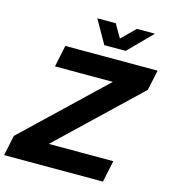

<svg xmlns="http://www.w3.org/2000/svg" viewBox="-181 -1025 1006 1130"><g transform="rotate(15 322.0 -460.0)"><path d="M456.1 -582H103.5L131.3 -713.9H693.4L667 -589.8L186.5 -131.8H579.6L551.8 0H-50.3L-24.4 -124ZM351.6 -777.8 271 -919.9H383.3L430.2 -838.9L512.2 -919.9H622.1L481.9 -777.8Z"/></g></svg>

Font: XB Khoramshahr
Style: Bold Italic
Weight: 700
Italic angle: -12°
Designer: Behnam
Foundry: Irmug
Version: Version 8.005 2009